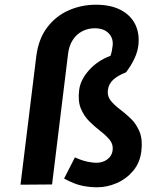

<svg xmlns="http://www.w3.org/2000/svg" viewBox="-20 -783 622 815"><path d="M392 12Q362 12 329.2 5.5Q296.5 -1 252 -25L298 -115Q327.5 -101.5 350.8 -96.8Q374 -92 389 -92Q416 -92 435.5 -106.5Q455 -121 458 -144Q461.5 -169.5 446.2 -188.5Q431 -207.5 407.2 -225.8Q383.5 -244 360.2 -266.8Q337 -289.5 323.5 -321.5Q310 -353.5 316 -401Q321.5 -444.5 358 -485.2Q394.5 -526 449 -546Q453 -557.5 454.8 -567.2Q456.5 -577 458 -588Q462 -620.5 441.2 -641.8Q420.5 -663 382 -663Q353 -663 328.8 -650.2Q304.5 -637.5 288.8 -613.2Q273 -589 269 -555L201 0L67 1L134 -544Q143.5 -618.5 180.5 -667Q217.5 -715.5 271.8 -739.2Q326 -763 387 -763Q449 -763 491.5 -741.2Q534 -719.5 553.8 -680Q573.5 -640.5 567 -588Q563.5 -562 550.5 -534Q537.5 -506 515 -476Q480 -462.5 460.5 -444.5Q441 -426.5 438 -401Q434.5 -375 449.8 -356Q465 -337 488.8 -319.2Q512.5 -301.5 535.8 -279Q559 -256.5 572.5 -223.5Q586 -190.5 580 -141Q574 -92 545.2 -57.8Q516.5 -23.5 475.5 -5.8Q434.5 12 392 12Z"/></svg>

Font: Expletus Sans
Style: Bold Italic
Weight: 700
Italic angle: -7°
Version: Version 7.500